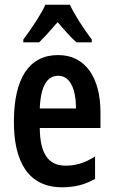

<svg xmlns="http://www.w3.org/2000/svg" viewBox="-20 -786 482 816"><path d="M277 -766H173C155 -726 112 -661 79 -618V-606H146C167 -626 195 -657 225 -692C254 -658 280 -628 305 -606H370V-618C335 -665 298 -721 277 -766ZM227 -552C103 -552 39 -452 39 -268C39 -102 98 10 244 10C296 10 342 -1 384 -26V-121C340 -93 302 -82 258 -82C185 -82 150 -134 149 -242H407V-309C407 -453 345 -552 227 -552ZM228 -464C278 -464 303 -407 303 -325H149C153 -422 181 -464 228 -464Z"/></svg>

Font: Noto Sans Georgian ExtraCondensed SemiBold
Style: Regular
Weight: 600
Width: 2
Designer: Monotype Design Team, Akaki Razmadze
Foundry: Google LLC
Version: Version 2.005